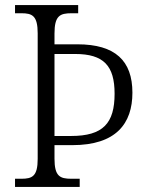

<svg xmlns="http://www.w3.org/2000/svg" viewBox="-20 -734 580 754"><path d="M39 0H293V-32H260C215 -32 194 -42 194 -111V-164H264C436 -164 500 -249 500 -370C500 -495 433 -560 284 -560H194V-602C194 -672 215 -682 261 -682H287V-714H39V-682H64C107 -682 128 -672 128 -603V-110C128 -42 107 -32 64 -32H39ZM259 -200H194V-522H275C387 -522 430 -476 430 -366C430 -250 385 -200 259 -200Z"/></svg>

Font: Noto Serif Khmer SemiCondensed Light
Style: Regular
Weight: 300
Width: 4
Designer: Danh Hong and the Monotype Design Team
Foundry: Monotype Imaging Inc.
Version: Version 2.004